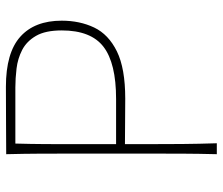

<svg xmlns="http://www.w3.org/2000/svg" viewBox="-72 -682 754 650"><g transform="rotate(-90 305.0 -357.0)"><path d="M108 0Q109.5 -61 109.8 -117Q110 -173 110 -238V-475Q110 -540.5 109.8 -596.5Q109.5 -652.5 108 -713Q148.5 -713 206 -713.5Q263.5 -714 336 -714Q451.5 -714 505.8 -665.2Q560 -616.5 560 -525Q560 -464 536.8 -415.2Q513.5 -366.5 456 -338.2Q398.5 -310 296 -310Q259.5 -310 216 -310.5Q172.5 -311 142 -311V-238Q142 -173 142.5 -117Q143 -61 145 0ZM334 -682H144Q142.5 -630 142.2 -579.8Q142 -529.5 142 -472V-341H295Q416 -341 471.5 -383.5Q527 -426 527 -525Q527 -580.5 508.5 -612.2Q490 -644 460.8 -659Q431.5 -674 398 -678Q364.5 -682 334 -682Z"/></g></svg>

Font: Commissioner Flair Thin
Style: Regular
Weight: 100
Designer: Kostas Bartsokas
Foundry: Kostas Bartsokas
Version: Version 1.000; ttfautohint (v1.8.3)